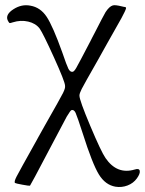

<svg xmlns="http://www.w3.org/2000/svg" viewBox="-20 -534 569 754"><path d="M508.8 131.8Q439.5 152.3 394.5 86.9Q377 61.5 334.5 -39.6Q292 -140.6 292 -158.2V-159.2Q292 -167 300.8 -184.6Q309.6 -202.1 364.3 -297.9Q378.9 -324.2 387.7 -339.8Q392.6 -348.6 401.4 -364.3Q445.3 -442.4 457 -462.9Q472.7 -492.2 474.6 -500Q476.6 -505.9 469.7 -506.8H467.8Q464.8 -507.8 459 -508.8Q431.6 -515.6 422.9 -512.7Q409.2 -508.8 394.5 -486.3Q384.8 -469.7 352.5 -406.2Q345.7 -394.5 342.8 -387.7Q339.8 -382.8 335.9 -374Q288.1 -282.2 279.3 -267.1Q270.5 -252 264.6 -252H262.7Q254.9 -252 248.5 -264.2Q242.2 -276.4 224.6 -328.1Q187.5 -431.6 163.1 -468.3Q138.7 -504.9 99.6 -511.7Q65.4 -518.6 33.2 -498Q1 -477.5 9.8 -455.1Q14.6 -445.3 17.1 -443.8Q19.5 -442.4 30.3 -446.3Q61.5 -456.1 90.8 -449.2Q120.1 -442.4 135.7 -421.9Q149.4 -402.3 191.9 -308.6Q234.4 -214.8 235.4 -198.2V-197.3Q237.3 -188.5 227.5 -168.9Q217.8 -149.4 157.2 -43Q140.6 -13.7 130.9 3.9Q128.9 7.8 124 16.6Q55.7 138.7 44.9 159.7Q34.2 180.7 39.1 184.6Q42 186.5 68.4 191.4Q94.7 196.3 97.7 195.3Q100.6 192.4 172.9 54.7Q230.5 -53.7 242.2 -76.2Q256.8 -100.6 260.7 -101.6Q270.5 -104.5 276.9 -90.8Q283.2 -77.1 304.7 -10.7Q342.8 109.4 368.2 150.9Q393.6 192.4 433.6 199.2Q458 203.1 481 194.3Q503.9 185.5 517.6 166.5Q531.2 147.5 528.8 136.7Q526.4 126 508.8 131.8Z"/></svg>

Font: Bpmf GenWan Min R
Style: R
Weight: 400
Foundry: But Ko
Version: Version 1.320